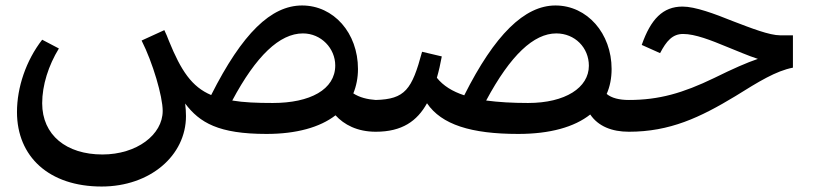

<svg xmlns="http://www.w3.org/2000/svg" viewBox="-20 -481 2970 701"><path d="M953 8C1062 8 1148 -16 1205 -60C1236 -26 1284 0 1352 0L1371 -12V-104L1352 -116C1322 -118 1293 -125 1270 -140C1281 -167 1287 -197 1287 -229C1287 -361 1198 -461 1083 -461C970 -461 865 -360 751 -134C680 -164 641 -223 597 -331C592 -345 586 -358 580 -371L497 -333C538 -252 574 -129 574 -76C574 11 479 83 354 83C222 83 134 12 134 -104C134 -170 157 -242 195 -304L134 -336C75 -260 42 -162 42 -72C42 91 159 200 351 200C528 200 659 87 659 -57C659 -72 658 -87 656 -103C709 -33 778 8 953 8ZM828 -114C915 -277 1001 -359 1086 -359C1153 -359 1204 -304 1204 -242C1204 -154 1112 -105 976 -105C917 -105 869 -107 828 -114Z M1872 8C1988 8 2077 -17 2135 -63C2164 -20 2214 0 2276 0L2295 -12V-104L2276 -116C2241 -116 2213 -123 2195 -138C2207 -165 2213 -196 2213 -229C2213 -359 2124 -461 2008 -461C1895 -461 1786 -354 1675 -133C1632 -147 1598 -168 1575 -197C1582 -221 1588 -247 1593 -275L1521 -292C1484 -154 1459 -119 1352 -116L1333 -104V-12L1352 0C1448 0 1503 -39 1539 -104C1592 -26 1700 8 1872 8ZM1755 -114C1844 -280 1929 -359 2011 -359C2079 -359 2130 -307 2130 -241C2130 -161 2044 -105 1908 -105C1851 -105 1800 -108 1755 -114Z M2276 0C2426 0 2536 -52 2665 -130C2750 -183 2813 -222 2875 -234V-352H2829C2789 -352 2723 -378 2655 -404C2588 -431 2518 -457 2472 -457C2400 -457 2356 -411 2323 -317L2390 -287C2413 -331 2435 -357 2474 -357C2518 -357 2576 -334 2634 -310C2672 -295 2710 -278 2747 -266C2706 -252 2658 -231 2587 -196C2473 -141 2386 -116 2276 -116L2257 -104V-12Z"/></svg>

Font: Wafeq Medium
Style: Regular
Weight: 500
Designer: Rasmus Andersson & Azza Alameddine
Foundry: Google & TypeTogether
Version: Version 3.000;January 28, 2025;FontCreator 15.0.0.3014 64-bi